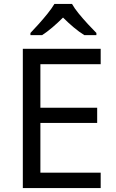

<svg xmlns="http://www.w3.org/2000/svg" viewBox="-20 -964 596 984"><path d="M496 0H97V-714H496V-635H187V-412H478V-334H187V-79H496ZM349 -944Q361 -922 383.5 -894.5Q406 -867 430.5 -840.5Q455 -814 474 -795V-784H412Q386 -800 358 -823.5Q330 -847 303 -874Q276 -847 249 -824Q222 -801 196 -784H136V-795Q155 -815 178.5 -841Q202 -867 224 -894.5Q246 -922 259 -944Z"/></svg>

Font: Noto Sans Shavian
Style: Regular
Weight: 400
Designer: Monotype Design Team
Foundry: Monotype Imaging Inc.
Version: Version 2.001; ttfautohint (v1.8.4.7-5d5b)